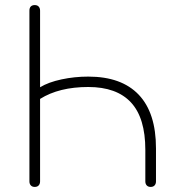

<svg xmlns="http://www.w3.org/2000/svg" viewBox="-20 -731 697 757"><path d="M96 -16V-689Q96 -700 101.5 -705.5Q107 -711 117 -711Q127 -711 132.5 -705Q138 -699 138 -689V-387Q171 -407 222.5 -418Q274 -429 328 -429Q459 -429 527 -357.5Q595 -286 595 -146V-16Q595 -6 589.5 0Q584 6 574 6Q564 6 558.5 0Q553 -6 553 -16V-140Q553 -266 496.5 -327Q440 -388 328 -388Q213 -388 138 -341V-16Q138 -6 132.5 0Q127 6 117 6Q107 6 101.5 0Q96 -6 96 -16Z"/></svg>

Font: SN Pro Thin
Style: Regular
Weight: 200
Designer: Tobias Whetton
Foundry: Supernotes
Version: Version 1.003;Glyphs 3.3 (3324)